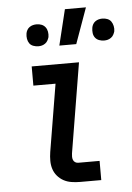

<svg xmlns="http://www.w3.org/2000/svg" viewBox="-54 -797 576 837"><g transform="rotate(-5 234.5 -378.0)"><path d="M262 0Q243 0 224.5 -3Q206 -6 190.5 -14.5Q175 -23 163.5 -36.5Q152 -50 146.5 -67Q141 -84 141 -103Q141 -122 144 -141L193 -436H96V-520H303L238 -127Q237 -120 237 -112.5Q237 -105 239.5 -98.5Q242 -92 248 -88Q254 -84 262 -84H355V0ZM421 -605Q409 -605 398.5 -609Q388 -613 381.5 -621.5Q375 -630 373.5 -641.5Q372 -653 374 -665Q375 -672 379 -679.5Q383 -687 390 -692Q397 -697 405 -699Q413 -701 421 -701Q432 -701 442.5 -697Q453 -693 459 -684.5Q465 -676 467.5 -664.5Q470 -653 468 -641Q466 -634 462 -626.5Q458 -619 451 -614Q444 -609 436.5 -607Q429 -605 421 -605ZM133 -605Q122 -605 111 -609Q100 -613 94 -621.5Q88 -630 86 -641.5Q84 -653 86 -665Q87 -672 91 -679.5Q95 -687 102 -692Q109 -697 117 -699Q125 -701 133 -701Q145 -701 155 -697Q165 -693 171.5 -684.5Q178 -676 180 -664.5Q182 -653 180 -641Q178 -634 174 -626.5Q170 -619 163 -614Q156 -609 148.5 -607Q141 -605 133 -605ZM224 -600 262 -756H354L298 -600Z"/></g></svg>

Font: Iosevka Custom Medium
Style: Italic
Weight: 500
Italic angle: -9°
Designer: Belleve Invis
Foundry: Belleve Invis
Version: Version 27.0.1